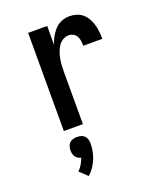

<svg xmlns="http://www.w3.org/2000/svg" viewBox="-144 -616 788 956"><g transform="rotate(-20 250.0 -137.5)"><path d="M119 0V-520H220V-420Q226 -440 236.5 -459.5Q247 -479 262 -495Q277 -511 297.5 -519.5Q318 -528 340 -528Q359 -528 377 -522.5Q395 -517 409.5 -504.5Q424 -492 433 -475.5Q442 -459 447 -441Q452 -423 454 -404Q456 -385 456 -366H355Q355 -379 353.5 -391.5Q352 -404 346 -415.5Q340 -427 328.5 -433.5Q317 -440 305 -440Q287 -440 272.5 -431Q258 -422 248.5 -407.5Q239 -393 233.5 -376.5Q228 -360 225 -343.5Q222 -327 221 -310Q220 -293 220 -276V0ZM159 253 118 214Q131 202 140 186.5Q149 171 155 154Q146 152 138.5 147.5Q131 143 126 136Q121 129 119 120Q117 111 117 103Q117 92 120 81.5Q123 71 130.5 63.5Q138 56 148.5 53Q159 50 170 50Q181 50 191.5 53Q202 56 209.5 63.5Q217 71 220 81.5Q223 92 223 103Q223 124 219 144.5Q215 165 207 184.5Q199 204 187 221.5Q175 239 159 253Z"/></g></svg>

Font: Iosevka Custom Semibold
Style: Regular
Weight: 600
Designer: Belleve Invis
Foundry: Belleve Invis
Version: Version 27.0.2; ttfautohint (v1.8.4)